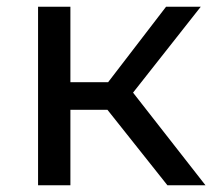

<svg xmlns="http://www.w3.org/2000/svg" viewBox="-20 -550 638 570"><path d="M299 -224H189V0H93V-530H189V-306H301L473 -530H576L375 -275L590 0H477Z"/></svg>

Font: CMG Sans Medium
Style: Regular
Weight: 500
Designer: Julieta Ulanovsky
Foundry: Julieta Ulanovsky
Version: Version 7.200